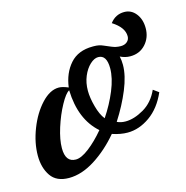

<svg xmlns="http://www.w3.org/2000/svg" viewBox="-89 -505 590 610"><g transform="rotate(-15 206.0 -200.0)"><path d="M395 -170 413 -157Q392 -109 356.5 -84Q321 -59 283 -59Q260 -59 233 -68Q196 -24 152 4Q108 32 66 32Q25 32 6.5 5Q-12 -22 -12 -62Q-12 -104 5.5 -149Q23 -194 51 -224Q79 -254 108 -254Q120 -254 139 -246Q145 -292 171.5 -322Q198 -352 246 -352H247H248H249H250Q267 -352 280 -346Q288 -343 302.5 -336.5Q317 -330 333 -330Q346 -330 354 -337Q362 -344 362 -355Q362 -384 324 -408Q342 -432 371 -432Q394 -432 409 -413Q424 -394 424 -365Q424 -334 404.5 -312.5Q385 -291 354 -291Q337 -291 321 -299Q324 -286 324 -271Q324 -236 305.5 -191Q287 -146 258 -101Q270 -95 286 -95Q314 -95 346 -113.5Q378 -132 395 -170ZM282 -271Q282 -315 254 -315Q241 -315 227 -302Q213 -289 204 -267.5Q195 -246 195 -220Q195 -197 203 -167.5Q211 -138 224 -122Q249 -159 265.5 -199Q282 -239 282 -271ZM198 -90Q141 -140 138 -237Q126 -231 109 -200Q92 -169 80 -131Q68 -93 68 -65Q68 -19 102 -19Q120 -19 146 -39Q172 -59 198 -90Z"/></g></svg>

Font: Dancing Script
Style: Bold
Weight: 700
Designer: Pablo Impallari
Foundry: Pablo Impallari
Version: Version 2.000